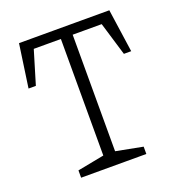

<svg xmlns="http://www.w3.org/2000/svg" viewBox="-132 -840 884 949"><g transform="rotate(-20 310.0 -365.0)"><path d="M133.5 -38.5 289.5 -68.5 274 -36.5V-698.5L289.5 -678.5H111L138 -700.5L78.5 -503H40L72.5 -730H547.5L580 -503H541.5L482 -700.5L509 -678.5H326.5L336 -698.5V-36.5L320.5 -68.5L476.5 -38.5V0H133.5Z"/></g></svg>

Font: Monaspace Xenon Var ExtraLight
Style: Regular
Weight: 200
Designer: Riley Cran and the Lettermatic Team
Version: Version 1.200 (Monaspace Xenon Var)